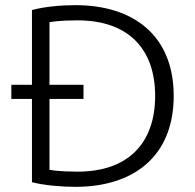

<svg xmlns="http://www.w3.org/2000/svg" viewBox="-20 -719 756 745"><path d="M24 -335H104V-12C151 0 217 6 273 6C497 6 654 -111 654 -347C654 -582 497 -699 273 -699C217 -699 151 -693 104 -680V-390H24ZM172 -390V-633C180 -634 209 -640 281 -640C480 -640 582 -527 582 -347C582 -166 480 -53 281 -53C209 -53 180 -59 172 -60V-335H304V-390Z"/></svg>

Font: Repo Light
Style: Regular
Weight: 300
Designer: Stefan Peev
Foundry: Context Ltd
Version: Version 001.502